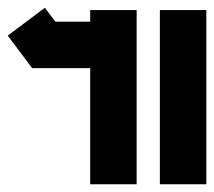

<svg xmlns="http://www.w3.org/2000/svg" viewBox="-53 -476 553 496"><path d="M63 -456 90 -420H180V-450H300V0H180V-300H30L-33 -384ZM360 -450H480V0H360Z"/></svg>

Font: SOV_raksil
Style: Book
Weight: 400
Version: Version 1.00